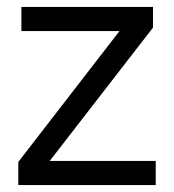

<svg xmlns="http://www.w3.org/2000/svg" viewBox="-20 -536 504 556"><path d="M431 0V-70H124L423 -456V-516H42V-446H326L33 -67V0Z"/></svg>

Font: IBM Plex Thai Looped
Style: Regular
Weight: 400
Designer: Mike Abbink, Paul van der Laan, Pieter van Rosmalen, Ben Mitchell, Mark Frömberg
Foundry: Bold Monday
Version: Version 1.0